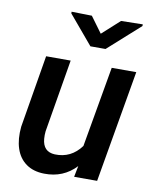

<svg xmlns="http://www.w3.org/2000/svg" viewBox="-85 -817 714 891"><g transform="rotate(10 272.0 -371.0)"><path d="M334.5 -52.2Q274.4 11.7 184.1 9.8Q132.8 8.8 98.9 -15.6Q64.9 -40 50.5 -83.7Q36.1 -127.4 42 -186.5L99.1 -528.3H214.8L157.2 -185.1Q155.3 -167 156.7 -149.9Q161.6 -89.4 217.8 -86.9Q294.4 -84 341.8 -148.4L408.2 -528.3H523.9L432.6 0H324.2ZM330.6 -675.3 413.1 -750 515.1 -752V-744.1L364.7 -609.4H293.5L179.7 -744.6V-752.4L275.4 -750.5Z"/></g></svg>

Font: Roboto Medium
Style: Italic
Weight: 500
Italic angle: -12°
Designer: Google
Version: Version 2.134; 2016